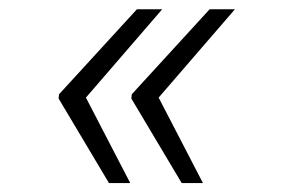

<svg xmlns="http://www.w3.org/2000/svg" viewBox="-20 -464 627 419"><path d="M326.2 -251 422.9 -64.5H376.5L266.6 -249L267.6 -258.3L437.5 -443.8H492.7ZM167.5 -251 264.2 -64.5H217.8L107.9 -249L108.9 -258.3L278.8 -443.8H334Z"/></svg>

Font: TypoPRO Roboto Mono
Style: Italic
Weight: 300
Designer: Google
Version: Version 2.000986; 2015; ttfautohint (v1.3)